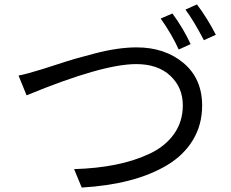

<svg xmlns="http://www.w3.org/2000/svg" viewBox="-20 -845 1040 864"><path d="M755.9 -784.2Q803.7 -719.7 837.9 -646.5L784.2 -622.1Q753.9 -689.5 703.1 -761.7ZM866.2 -825.2Q914.1 -761.7 951.2 -688.5L897.5 -664.1Q851.6 -752 814.5 -801.8ZM63.5 -504.9Q102.5 -512.7 171.9 -534.2Q175.8 -535.2 231 -553.2Q286.1 -571.3 318.4 -580.6Q350.6 -589.8 404.8 -604Q459 -618.2 506.3 -625Q553.7 -631.8 594.7 -631.8Q721.7 -631.8 805.7 -561.5Q889.6 -491.2 889.6 -370.1Q889.6 -283.2 848.1 -214.8Q806.6 -146.5 732.4 -102.1Q658.2 -57.6 561.5 -32.7Q464.8 -7.8 347.7 -1L313.5 -84Q415 -86.9 500 -104Q585 -121.1 654.3 -153.8Q723.6 -186.5 763.2 -242.2Q802.7 -297.9 802.7 -371.1Q802.7 -451.2 746.6 -503.9Q690.4 -556.6 592.8 -556.6Q440.4 -556.6 99.6 -416Z"/></svg>

Font: Nasu
Style: Regular
Weight: 400
Designer: Ryoko NISHIZUKA (kana &amp; ideographs); Paul D. Hunt (Latin, Greek &amp; Cyrillic); Wenlong ZHANG (bopomofo); Sandoll C
Version: Version 2014.1215